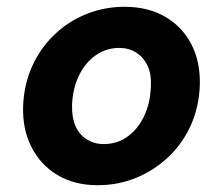

<svg xmlns="http://www.w3.org/2000/svg" viewBox="-20 -533 656 565"><path d="M267 12Q199 12 149 -18Q99 -48 72.5 -100.5Q46 -153 48 -219Q50 -282 73.5 -335.5Q97 -389 138 -429Q179 -469 232.5 -491Q286 -513 347 -513Q415 -513 465.5 -484Q516 -455 543 -403Q570 -351 568 -283Q566 -220 542.5 -166.5Q519 -113 477.5 -73Q436 -33 382.5 -10.5Q329 12 267 12ZM285 -109Q324 -109 354.5 -130.5Q385 -152 403.5 -190Q422 -228 424 -278Q426 -315 414 -340Q402 -365 380.5 -378.5Q359 -392 331 -392Q293 -392 262 -370.5Q231 -349 212.5 -311Q194 -273 192 -224Q191 -187 202.5 -161.5Q214 -136 236 -122.5Q258 -109 285 -109Z"/></svg>

Font: DM Sans 17pt ExtraBold
Style: Italic
Weight: 800
Italic angle: -10°
Version: Version 4.004;gftools[0.9.30]